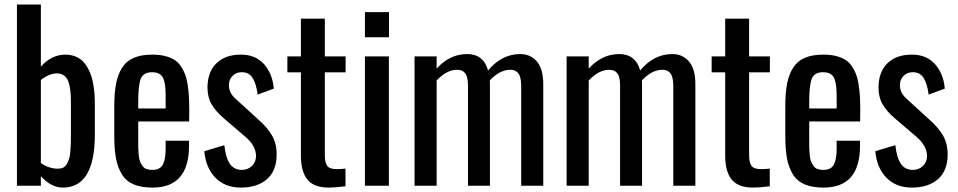

<svg xmlns="http://www.w3.org/2000/svg" viewBox="-20 -830 4280 858"><path d="M55.7 0V-809.6H162.6V-532.2Q210 -585.9 272.5 -585.9Q297.4 -585.9 317.6 -577.4Q337.9 -568.8 351.1 -555.2Q364.3 -541.5 374.5 -522Q384.8 -502.4 390.1 -483.4Q395.5 -464.4 398.7 -441.9Q401.9 -419.4 402.8 -402.8Q403.8 -386.2 403.8 -368.7V-229Q403.8 8.3 260.7 8.3Q209 8.3 162.6 -42.5V0ZM162.6 -101.6Q197.8 -76.2 239.3 -76.2Q252.4 -76.2 262.5 -81.1Q272.5 -85.9 278.6 -97.2Q284.7 -108.4 288.6 -120.1Q292.5 -131.8 294.2 -151.6Q295.9 -171.4 296.4 -187.5Q296.9 -203.6 296.9 -228.5V-368.7Q296.9 -393.1 295.7 -410.6Q294.4 -428.2 290.8 -446.5Q287.1 -464.8 280.5 -476.3Q273.9 -487.8 262.5 -494.9Q251 -502 234.9 -502Q200.2 -502 162.6 -472.7Z M490.7 -222.7V-355Q490.7 -415 498.8 -456.3Q506.8 -497.6 525.9 -527.6Q544.9 -557.6 578.4 -571.8Q611.8 -585.9 661.1 -585.9Q691.9 -585.9 715.8 -580.1Q739.7 -574.2 757.1 -564Q774.4 -553.7 786.6 -536.4Q798.8 -519 806.4 -499.8Q814 -480.5 818.4 -452.9Q822.8 -425.3 824.2 -397.9Q825.7 -370.6 825.7 -334L825.2 -287.1H597.7V-210Q597.7 -208 597.7 -203.6Q597.7 -179.2 597.9 -167.5Q598.1 -155.8 599.9 -137Q601.6 -118.2 605.5 -108.9Q609.4 -99.6 616.2 -89.4Q623 -79.1 634 -75Q645 -70.8 660.6 -70.8Q695.3 -70.8 707.8 -94.5Q720.2 -118.2 720.2 -166V-201.2H824.7V-178.7Q824.7 8.3 661.6 8.3Q610.8 8.3 577.1 -6.1Q543.5 -20.5 524.7 -51Q505.9 -81.5 498.3 -122.3Q490.7 -163.1 490.7 -222.7ZM597.7 -345.2H720.2V-397.5Q720.2 -420.4 719 -436Q717.8 -451.7 714.1 -466.3Q710.4 -481 704.1 -489.3Q697.8 -497.6 686.8 -502.4Q675.8 -507.3 660.2 -507.3Q622.1 -507.3 609.9 -480Q597.7 -452.6 597.7 -376.5Z M893.1 -154.3 982.4 -181.2Q988.8 -125 1007.3 -97.9Q1025.9 -70.8 1060.5 -70.8Q1089.4 -71.3 1107.4 -89.8Q1124 -107.4 1124 -132.8Q1124 -134.8 1124 -137.2Q1121.6 -180.2 1077.1 -218.3L978.5 -302.7Q943.4 -333 924.8 -365.2Q907.2 -396 907.2 -439.5Q907.2 -441.9 907.2 -443.8Q909.2 -511.7 948.7 -548.8Q988.3 -585.9 1056.6 -585.9Q1122.1 -585.9 1159.9 -543.2Q1197.8 -500.5 1203.6 -434.1L1131.3 -407.2Q1125 -456.1 1108.9 -481.7Q1092.8 -507.3 1060.5 -507.3Q1034.7 -507.3 1018.6 -490.2Q1002.9 -473.6 1002.9 -449.7Q1002.9 -415 1031.7 -389.6L1134.3 -295.9Q1172.9 -262.2 1194.6 -226.1Q1216.3 -189.9 1216.3 -139.6Q1216.3 -67.4 1173.1 -29.5Q1129.9 8.3 1056.2 8.3Q985.8 8.3 942.6 -35.9Q899.4 -80.1 893.1 -154.3Z M1264.2 -506.8V-578.1H1324.7V-746.6H1431.6V-578.1H1524.4V-506.8H1431.6V-137.2Q1431.6 -102.5 1442.6 -88.4Q1453.6 -74.2 1484.4 -74.2Q1507.3 -74.2 1523.9 -76.7V2.4Q1477.1 8.3 1449.7 8.3Q1383.8 8.3 1354.7 -26.4Q1325.7 -61 1324.7 -129.9V-506.8Z M1610.8 0V-578.1H1717.8V0ZM1610.8 -663.6V-775.9H1718.3V-663.6Z M1832.5 0V-578.1H1931.2V-523.4Q1989.7 -588.4 2067.4 -588.4Q2140.6 -588.4 2161.1 -515.1Q2221.7 -588.4 2305.2 -588.4Q2350.6 -588.4 2379.2 -555.2Q2407.7 -522 2407.7 -453.6V0H2309.1V-447.3Q2308.6 -487.3 2295.9 -502.9Q2283.2 -518.6 2260.7 -518.1Q2260.3 -518.1 2259.3 -518.1Q2214.4 -518.1 2168.9 -471.2Q2169.4 -465.3 2169.4 -453.6V0H2071.3V-447.3Q2071.3 -487.3 2058.6 -502.9Q2045.9 -518.6 2022.9 -518.1Q2022.5 -518.1 2021.5 -518.1Q1977.1 -518.1 1931.2 -470.7V0Z M2512.2 0V-578.1H2610.8V-523.4Q2669.4 -588.4 2747.1 -588.4Q2820.3 -588.4 2840.8 -515.1Q2901.4 -588.4 2984.9 -588.4Q3030.3 -588.4 3058.8 -555.2Q3087.4 -522 3087.4 -453.6V0H2988.8V-447.3Q2988.3 -487.3 2975.6 -502.9Q2962.9 -518.6 2940.4 -518.1Q2939.9 -518.1 2939 -518.1Q2894 -518.1 2848.6 -471.2Q2849.1 -465.3 2849.1 -453.6V0H2751V-447.3Q2751 -487.3 2738.3 -502.9Q2725.6 -518.6 2702.6 -518.1Q2702.1 -518.1 2701.2 -518.1Q2656.7 -518.1 2610.8 -470.7V0Z M3160.2 -506.8V-578.1H3220.7V-746.6H3327.6V-578.1H3420.4V-506.8H3327.6V-137.2Q3327.6 -102.5 3338.6 -88.4Q3349.6 -74.2 3380.4 -74.2Q3403.3 -74.2 3419.9 -76.7V2.4Q3373 8.3 3345.7 8.3Q3279.8 8.3 3250.7 -26.4Q3221.7 -61 3220.7 -129.9V-506.8Z M3489.3 -222.7V-355Q3489.3 -415 3497.3 -456.3Q3505.4 -497.6 3524.4 -527.6Q3543.5 -557.6 3576.9 -571.8Q3610.4 -585.9 3659.7 -585.9Q3690.4 -585.9 3714.4 -580.1Q3738.3 -574.2 3755.6 -564Q3772.9 -553.7 3785.2 -536.4Q3797.4 -519 3804.9 -499.8Q3812.5 -480.5 3816.9 -452.9Q3821.3 -425.3 3822.8 -397.9Q3824.2 -370.6 3824.2 -334L3823.7 -287.1H3596.2V-210Q3596.2 -208 3596.2 -203.6Q3596.2 -179.2 3596.4 -167.5Q3596.7 -155.8 3598.4 -137Q3600.1 -118.2 3604 -108.9Q3607.9 -99.6 3614.7 -89.4Q3621.6 -79.1 3632.6 -75Q3643.6 -70.8 3659.2 -70.8Q3693.8 -70.8 3706.3 -94.5Q3718.8 -118.2 3718.8 -166V-201.2H3823.2V-178.7Q3823.2 8.3 3660.2 8.3Q3609.4 8.3 3575.7 -6.1Q3542 -20.5 3523.2 -51Q3504.4 -81.5 3496.8 -122.3Q3489.3 -163.1 3489.3 -222.7ZM3596.2 -345.2H3718.8V-397.5Q3718.8 -420.4 3717.5 -436Q3716.3 -451.7 3712.6 -466.3Q3709 -481 3702.6 -489.3Q3696.3 -497.6 3685.3 -502.4Q3674.3 -507.3 3658.7 -507.3Q3620.6 -507.3 3608.4 -480Q3596.2 -452.6 3596.2 -376.5Z M3891.6 -154.3 3981 -181.2Q3987.3 -125 4005.9 -97.9Q4024.4 -70.8 4059.1 -70.8Q4087.9 -71.3 4106 -89.8Q4122.6 -107.4 4122.6 -132.8Q4122.6 -134.8 4122.6 -137.2Q4120.1 -180.2 4075.7 -218.3L3977.1 -302.7Q3941.9 -333 3923.3 -365.2Q3905.8 -396 3905.8 -439.5Q3905.8 -441.9 3905.8 -443.8Q3907.7 -511.7 3947.3 -548.8Q3986.8 -585.9 4055.2 -585.9Q4120.6 -585.9 4158.4 -543.2Q4196.3 -500.5 4202.1 -434.1L4129.9 -407.2Q4123.5 -456.1 4107.4 -481.7Q4091.3 -507.3 4059.1 -507.3Q4033.2 -507.3 4017.1 -490.2Q4001.5 -473.6 4001.5 -449.7Q4001.5 -415 4030.3 -389.6L4132.8 -295.9Q4171.4 -262.2 4193.1 -226.1Q4214.8 -189.9 4214.8 -139.6Q4214.8 -67.4 4171.6 -29.5Q4128.4 8.3 4054.7 8.3Q3984.4 8.3 3941.2 -35.9Q3897.9 -80.1 3891.6 -154.3Z"/></svg>

Font: Oswald Regular
Style: Regular
Weight: 400
Designer: Vernon Adams
Foundry: Vernon Adams
Version: 3.0; ttfautohint (v0.95) -l 8 -r 50 -G 200 -x 0 -w "G" -W -c